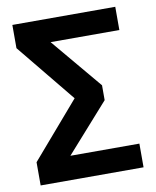

<svg xmlns="http://www.w3.org/2000/svg" viewBox="-79 -753 662 814"><g transform="rotate(-10 251.5 -345.5)"><path d="M473 -591H177L360 -373V-309L176 -102H473V0H30V-100L236 -339L30 -591V-691H473Z"/></g></svg>

Font: Fira Sans Medium
Style: Regular
Weight: 500
Designer: bBox Type GmbH & Carrois Corporate GbR & Edenspiekermann AG
Foundry: bBox Type GmbH & Carrois Corporate GbR & Edenspiekermann AG
Version: Version 4.301